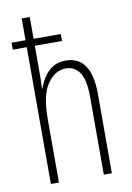

<svg xmlns="http://www.w3.org/2000/svg" viewBox="-86 -814 596 868"><g transform="rotate(-10 212.0 -380.0)"><path d="M113 -760V-660H238V-628H113V-500Q113 -477 112.5 -462.5Q112 -448 111 -431H113Q122 -457 137.5 -481.5Q153 -506 177.5 -522Q202 -538 238 -538Q356 -538 356 -364V0H319V-356Q319 -437 295.5 -470Q272 -503 233 -503Q184 -503 148.5 -453Q113 -403 113 -293V0H76V-628H12V-660H76V-760Z"/></g></svg>

Font: Noto Sans Myanmar UI ExtraCondensed ExtraLight
Style: Regular
Weight: 200
Width: 2
Designer: Monotype Design Team
Foundry: Monotype Imaging Inc.
Version: Version 2.103; ttfautohint (v1.8.4.7-5d5b)